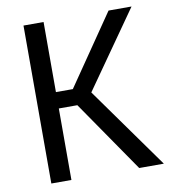

<svg xmlns="http://www.w3.org/2000/svg" viewBox="-80 -781 761 851"><g transform="rotate(-10 300.0 -355.5)"><path d="M256.3 -321.8 478 0H588.9L327.1 -366.7L568.8 -710.9H465.3L249 -395.5H172.9V-710.9H82.5V0H172.9V-321.8Z"/></g></svg>

Font: RobotoMono Nerd Font
Style: Regular
Weight: 400
Monospace: yes
Designer: Google
Version: Version 3.000;Nerd Fonts 3.2.1